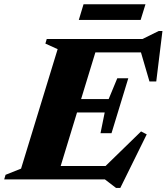

<svg xmlns="http://www.w3.org/2000/svg" viewBox="-55 -856 795 916"><path d="M498.5 40.5 445.5 0H-35L-28.5 -22L45.5 -51.5L220 -621.5L161.5 -648L168 -670H625L702 -708H720L690.5 -467.5H658L617.5 -606H400L332 -383.5H463.5L504.5 -482.5H557L477 -220.5H424.5L444.5 -319.5H312.5L234.5 -64H448.5L618 -229L645 -215L519 40.5ZM321 -761 343.5 -835.5H639L616 -761Z"/></svg>

Font: Newsreader Text ExtraBold
Style: Italic
Weight: 800
Italic angle: -17°
Designer: Hugues Gentile
Foundry: Production Type
Version: Version 1.001